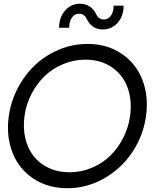

<svg xmlns="http://www.w3.org/2000/svg" viewBox="-20 -994 839 1024"><path d="M527.8 -836.9Q470.7 -836.9 442.9 -892.1Q430.2 -920.9 400.9 -920.9Q377.9 -920.9 363.3 -899.9Q348.6 -878.9 349.1 -846.2H294.9Q295.4 -901.9 327.4 -938Q359.4 -974.1 405.8 -974.1Q464.4 -974.1 492.2 -919.9Q504.9 -890.1 534.2 -890.1Q557.1 -890.1 571.8 -910.9Q586.4 -931.6 585.9 -963.9H639.2Q639.6 -909.2 607.9 -873Q576.2 -836.9 527.8 -836.9ZM338.9 9.8Q234.4 9.8 157.2 -42Q80.1 -93.8 46.1 -181.4Q12.2 -269 26.9 -375Q38.1 -454.1 75.2 -524.9Q112.3 -595.7 167.5 -647.5Q222.7 -699.2 295.4 -729.5Q368.2 -759.8 446.8 -759.8Q550.8 -759.8 627.9 -708Q705.1 -656.2 739.3 -568.4Q773.4 -480.5 758.8 -375Q744.1 -269.5 685.1 -181.6Q626 -93.8 534.4 -42Q442.9 9.8 338.9 9.8ZM351.1 -75.2Q412.6 -75.2 468.8 -98.6Q524.9 -122.1 566.7 -162.4Q608.4 -202.6 636.7 -257.8Q665 -313 673.8 -375Q685.1 -459 660.2 -527.1Q635.3 -595.2 576.4 -635.5Q517.6 -675.8 435.1 -675.8Q373.5 -675.8 317.1 -652.3Q260.7 -628.9 218.5 -588.4Q176.3 -547.9 147.7 -492.7Q119.1 -437.5 110.8 -375Q102.1 -313 114.7 -257.8Q127.4 -202.6 158.4 -162.4Q189.5 -122.1 239.3 -98.6Q289.1 -75.2 351.1 -75.2Z"/></svg>

Font: Oakes Grotesk
Style: Italic
Weight: 400
Italic angle: -8°
Designer: Samuel Oakes
Foundry: Samuel Oakes
Version: Version 1.000;PS 001.000;hotconv 1.0.88;makeotf.lib2.5.64775